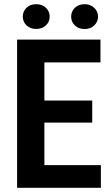

<svg xmlns="http://www.w3.org/2000/svg" viewBox="-20 -901 533 921"><path d="M463.9 -108.9V0H155.3V-108.9ZM192.9 -710.9V0H62V-710.9ZM422.4 -418.9V-313H155.3V-418.9ZM461.9 -710.9V-601.6H155.3V-710.9ZM89.4 -821.3Q89.4 -846.7 107.2 -863.8Q125 -880.9 153.8 -880.9Q182.1 -880.9 200.2 -863.8Q218.3 -846.7 218.3 -821.3Q218.3 -796.4 200.2 -779.3Q182.1 -762.2 153.8 -762.2Q125 -762.2 107.2 -779.3Q89.4 -796.4 89.4 -821.3ZM321.3 -820.8Q321.3 -846.2 339.1 -863.5Q356.9 -880.9 385.7 -880.9Q414.1 -880.9 432.1 -863.5Q450.2 -846.2 450.2 -820.8Q450.2 -796.4 432.1 -779.1Q414.1 -761.7 385.7 -761.7Q356.9 -761.7 339.1 -779.1Q321.3 -796.4 321.3 -820.8Z"/></svg>

Font: Roboto Condensed SemiBold
Style: Regular
Weight: 600
Designer: Christian Robertson
Foundry: Google
Version: Version 3.008; 2023